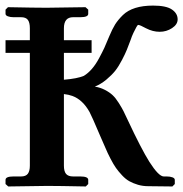

<svg xmlns="http://www.w3.org/2000/svg" viewBox="-21 -673 662 694"><path d="M602.1 1 515.1 0Q495.1 0 477.8 -5.1Q460.4 -10.3 446.8 -17.8Q433.1 -25.4 420.2 -39.3Q407.2 -53.2 398.2 -65.9Q389.2 -78.6 378.2 -99.9Q367.2 -121.1 360.4 -137.7L341.8 -180.2Q309.6 -255.9 302.7 -268.1Q277.8 -312.5 240.7 -326.2Q227.1 -331.1 210 -333V-74.2Q210 -53.7 217.8 -44.4Q225.6 -35.2 243.2 -35.2H269Q297.9 -35.2 297.9 -22.9V-7.8L289.1 1Q189 -1 149.9 -1L8.8 1L-1 -7.8V-22.9Q-1 -35.2 27.8 -35.2H55.2Q72.3 -35.2 79.6 -44.9Q86.9 -54.7 86.9 -74.2V-481.9H-1V-527.8H86.9V-570.8Q86.9 -591.8 79.6 -601.3Q72.3 -610.8 55.2 -610.8H27.8Q16.1 -610.8 7.6 -614Q-1 -617.2 -1 -623V-638.2L7.8 -647Q107.9 -645 147 -645L288.1 -647L297.9 -638.2V-623Q297.9 -610.8 269 -610.8H243.2Q210 -610.8 210 -570.8V-527.8H310.1V-481.9H210V-384.8Q258.3 -388.7 282.2 -398.9Q297.4 -408.2 311 -423.8Q324.7 -439.5 336.9 -462.2Q349.1 -484.9 356.2 -500.2Q363.3 -515.6 374 -542Q384.8 -567.9 395 -584.5Q405.8 -601.6 423.3 -618.7Q440.9 -635.7 468.3 -644.3Q495.6 -652.8 532.2 -652.8Q579.6 -652.8 600.3 -638.7Q621.1 -624.5 621.1 -603Q621.1 -584.5 600.8 -571.3Q580.6 -558.1 556.2 -558.1Q531.2 -558.1 506.8 -570.8Q484.9 -583 478 -583Q476.6 -583 471.9 -575Q467.3 -566.9 461.2 -554Q455.1 -541 451.2 -528.8L437.5 -493.2Q432.1 -479.5 419.9 -456.1Q407.7 -432.6 395.5 -417.2Q383.3 -401.9 363.8 -385.5Q344.2 -369.1 321.8 -359.9Q341.3 -356.9 358.2 -348.1Q375 -339.4 386 -329.1Q397 -318.8 408.2 -301Q419.4 -283.2 425.3 -271.5L440.9 -238.8Q489.3 -135.3 519 -87.9Q552.7 -35.2 570.8 -35.2H581.1Q593.8 -35.2 602.3 -32Q610.8 -28.8 610.8 -22.9V-7.8Z"/></svg>

Font: Linux Libertine G
Style: Bold
Weight: 700
Designer: Philipp H. Poll
Foundry: Philipp H. Poll
Version: Version 5.0.3